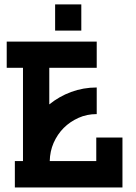

<svg xmlns="http://www.w3.org/2000/svg" viewBox="-20 -832 605 852"><path d="M224.6 -696.3V-812.5H340.8V-696.3ZM9.8 -531.2V-647.5H409.2V-531.2H198.7V-368.7Q242.7 -404.3 295.4 -423.8Q349.6 -443.8 409.2 -443.8V-325.7Q365.2 -325.7 328.6 -309.1Q290.5 -292 262.7 -264.2Q234.9 -236.3 217.8 -197.8Q201.7 -160.6 200.7 -117.2H407.2V-221.7H523.4V0H45.9V-117.2H82V-531.2Z"/></svg>

Font: Sangha Kali
Style: Regular
Weight: 400
Designer: Seslavinskaya Anna
Foundry: Popkern
Version: Version 2.000;PS 002.000;hotconv 1.0.88;makeotf.lib2.5.64775